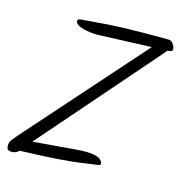

<svg xmlns="http://www.w3.org/2000/svg" viewBox="-107 -629 678 715"><g transform="rotate(15 232.0 -271.5)"><path d="M403.3 -505.9 8.3 -60.5C-6.3 -43.9 -14.8 -32.8 -17.1 -27.1C-19.4 -21.4 -19.9 -14.5 -18.8 -6.3C-17.7 1.8 -11.4 5.9 0 5.9C11.4 5.9 20.7 2 27.8 -5.9C48 -6.8 75.2 -7.9 109.4 -9C143.6 -10.2 185.7 -13.2 235.8 -18.1L317.9 -29.3C320.5 -29.6 323.7 -30.2 327.6 -31C331.5 -31.8 333.3 -34.2 333 -38.1C333 -40.4 332.2 -42.8 330.6 -45.4C323.1 -60.4 297.5 -67.2 253.9 -65.9C242.8 -65.6 213.4 -63.3 165.5 -59.1C117.4 -54.9 83.8 -52.1 64.9 -50.8L447.3 -489.3C453.5 -496.1 458.5 -502.3 462.4 -507.8C475.4 -509.1 482.1 -511.8 482.4 -515.9C482.7 -519.9 482.1 -524.1 480.5 -528.3C474.9 -542.3 466.8 -549.3 456.1 -549.3H360.4C319.7 -549.3 273.6 -547.9 222.2 -544.9L125 -537.1H124C114.3 -536.5 109.4 -533.7 109.4 -528.8C109.4 -515.1 128.3 -505.5 166 -500C176.1 -498.7 185.5 -498 194.3 -498Z"/></g></svg>

Font: Kristi
Style: Medium
Weight: 400
Italic angle: -15°
Version: Version 1.003